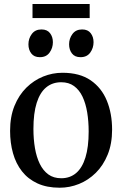

<svg xmlns="http://www.w3.org/2000/svg" viewBox="-20 -910 599 942"><path d="M29.5 -268Q29.5 -337.5 51 -390.5Q72.5 -443.5 109.2 -479.8Q146 -516 191.8 -534.5Q237.5 -553 286.5 -553Q371 -553 424.8 -516Q478.5 -479 504.2 -416Q530 -353 530 -274Q530 -204.5 508.2 -151.2Q486.5 -98 450 -62Q413.5 -26 367.8 -7.5Q322 11 273 11Q210 11 163.8 -10.2Q117.5 -31.5 87.8 -69.5Q58 -107.5 43.8 -158.2Q29.5 -209 29.5 -268ZM280.5 -35.5Q323.5 -35.5 353.5 -61Q383.5 -86.5 399.2 -137.5Q415 -188.5 415 -264.5Q415 -314.5 407.8 -358.5Q400.5 -402.5 384.8 -435.8Q369 -469 343.2 -487.8Q317.5 -506.5 280.5 -506.5Q237 -506.5 206.5 -481.2Q176 -456 160 -405.2Q144 -354.5 144 -277.5Q144 -227 151.5 -183.2Q159 -139.5 175.2 -106.2Q191.5 -73 217.2 -54.2Q243 -35.5 280.5 -35.5ZM175 -629.5Q147.5 -629.5 133.5 -647.8Q119.5 -666 119.5 -692.5Q119.5 -721 136 -743.2Q152.5 -765.5 183 -765.5H184Q211.5 -765.5 225.5 -747.2Q239.5 -729 239.5 -703Q239.5 -674.5 223.2 -652Q207 -629.5 176 -629.5ZM374.5 -629.5Q347 -629.5 333 -647.8Q319 -666 319 -692.5Q319 -721 335.5 -743.2Q352 -765.5 382.5 -765.5H383.5Q411 -765.5 425 -747.2Q439 -729 439 -703Q439 -674.5 422.8 -652Q406.5 -629.5 375.5 -629.5ZM420 -890.5V-821.5H139.5V-890.5Z"/></svg>

Font: Merriweather 60pt
Style: Regular
Weight: 400
Version: Version 2.100